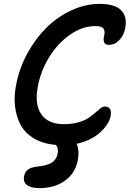

<svg xmlns="http://www.w3.org/2000/svg" viewBox="-20 -761 661 979"><path d="M180.2 198.2Q138.2 198.2 117.7 182.6Q97.2 167 103 137.2Q107.4 115.7 121.3 104.5Q135.3 93.3 165 88.9Q219.2 84 243.7 68.4Q268.1 52.7 273.9 22Q279.3 -5.4 265.1 -22Q201.7 -27.3 156 -53.5Q110.4 -79.6 86.9 -121.3Q63.5 -163.1 56.6 -218.3Q49.8 -273.4 64 -336.9Q80.1 -417 120.6 -490.7Q161.1 -564.5 217 -619.9Q272.9 -675.3 344 -708.3Q415 -741.2 487.8 -741.2Q565.9 -741.2 597.9 -708.5Q629.9 -675.8 618.2 -616.2Q611.3 -581.1 588.4 -556.6Q565.4 -532.2 534.2 -532.2Q514.6 -532.2 510.3 -547.6Q505.9 -563 512.2 -584Q515.6 -605 506.8 -616.5Q498 -627.9 465.8 -627.9Q399.4 -627.9 336.7 -583.7Q273.9 -539.6 231.4 -470.5Q189 -401.4 173.8 -325.2Q154.8 -230.5 189.9 -179.2Q225.1 -127.9 305.2 -127.9Q346.2 -127.9 379.2 -137.2Q412.1 -146.5 431.4 -159.7Q450.7 -172.9 465.3 -186Q480 -199.2 492.2 -208.5Q504.4 -217.8 515.1 -217.8Q534.2 -217.8 541.3 -204.8Q548.3 -191.9 543.9 -168.9Q535.6 -126.5 489.7 -85.2Q443.8 -43.9 371.1 -27.8Q386.2 7.8 376 60.1Q362.8 123 310.8 160.6Q258.8 198.2 180.2 198.2Z"/></svg>

Font: Shantell Sans Bouncy
Style: Italic
Weight: 500
Italic angle: -11.31°
Designer: Stephen Nixon, Anya Danilova, Shantell Martin
Foundry: Arrow Type
Version: Version 1.006;[9816181b4]